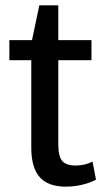

<svg xmlns="http://www.w3.org/2000/svg" viewBox="-20 -690 381 718"><path d="M226 8Q160 8 128.5 -27.5Q97 -63 97 -138V-527L127 -670H198V-150Q198 -106 212.5 -88.5Q227 -71 263 -71Q279 -71 295 -74.5Q311 -78 326 -86L339 -18Q324 -10 305 -4Q286 2 266 5Q246 8 226 8ZM15 -540H322V-465H15Z"/></svg>

Font: Pathway Extreme SemiCondensed Medium
Style: Regular
Weight: 500
Width: 4
Version: Version 1.001;gftools[0.9.26]